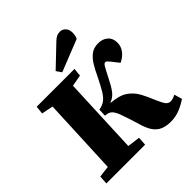

<svg xmlns="http://www.w3.org/2000/svg" viewBox="-255 -1133 1317 1317"><g transform="rotate(-45 403.5 -474.0)"><path d="M354 -392Q387 -397 410 -413.5Q433 -430 454 -464.5Q475 -499 503 -556Q524 -601 546 -638Q568 -675 597 -697.5Q626 -720 670 -720Q712 -720 739.5 -696Q767 -672 767 -629Q767 -592 744 -562.5Q721 -533 684 -516L644 -567Q635 -578 627.5 -586Q620 -594 613 -594Q602 -594 590.5 -574.5Q579 -555 552 -502Q526 -449 502.5 -417.5Q479 -386 443 -373L442 -370Q520 -364 562 -335.5Q604 -307 629 -261Q641 -238 651.5 -216Q662 -194 672 -168Q693 -119 706.5 -102.5Q720 -86 739 -86Q753 -86 765 -90Q777 -94 790 -101L807 -44Q777 -22 734 -4Q691 14 643 14Q599 14 567 0.5Q535 -13 512.5 -46Q490 -79 474 -139Q466 -166 457.5 -192Q449 -218 437 -252Q423 -295 405.5 -314.5Q388 -334 352 -335ZM142 -634 58 -651 64 -710H431L425 -651L342 -636L318 -75L410 -63L406 0H30L34 -63L117 -73ZM478 -933Q495 -949 508.5 -955.5Q522 -962 541 -962Q563 -962 580.5 -944.5Q598 -927 598 -894Q598 -884 595.5 -869.5Q593 -855 587 -845L355 -753L329 -791Z"/></g></svg>

Font: Literata 36pt ExtraBold
Style: Italic
Weight: 800
Italic angle: -2°
Designer: Latin by Veronika Burian and Jose Scaglione. Greek by Irene Vlachou. Cyrillic by Vera Evstafieva
Foundry: TypeTogether
Version: Version 3.002